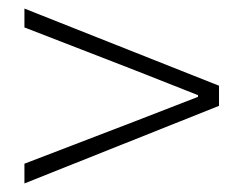

<svg xmlns="http://www.w3.org/2000/svg" viewBox="-20 -590 568 448"><path d="M37 -162V-208L295 -307L442 -364V-368L295 -426L37 -526V-570L491 -390V-343Z"/></svg>

Font: Noto Sans KR Thin ExtraLight
Style: Regular
Weight: 250
Version: Version 2.004-H2;hotconv 1.0.118;makeotfexe 2.5.65603